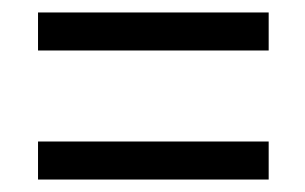

<svg xmlns="http://www.w3.org/2000/svg" viewBox="-20 -470 490 308"><path d="M41 -389V-450H411V-389ZM41 -182V-243H411V-182Z"/></svg>

Font: Inconsolata SemiCondensed
Style: Regular
Weight: 400
Width: 4
Monospace: yes
Designer: Raph Levien, Cyreal, Brenton Simpson
Foundry: Raph Levien, Cyreal, Google
Version: Version 3.001; ttfautohint (v1.8.2.53-6de2)